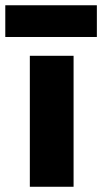

<svg xmlns="http://www.w3.org/2000/svg" viewBox="-69 -713 390 733"><path d="M-48.8 -692.9H300.8V-571.8H-48.8ZM44.9 -500H211.9V0H44.9Z"/></svg>

Font: Overused Grotesk ExtraBold
Style: Regular
Weight: 800
Version: Version 0.002